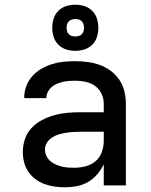

<svg xmlns="http://www.w3.org/2000/svg" viewBox="-20 -788 640 816"><path d="M257 8Q235 8 213 5Q191 2 170 -5.5Q149 -13 131 -26.5Q113 -40 100.5 -58Q88 -76 82.5 -98Q77 -120 77 -142Q77 -170 86 -197Q95 -224 114.5 -244.5Q134 -265 159 -278Q184 -291 211 -298.5Q238 -306 266 -308.5Q294 -311 322 -311H421V-348Q421 -370 411 -390.5Q401 -411 383 -423.5Q365 -436 343 -440.5Q321 -445 299 -445Q286 -445 273 -444Q260 -443 247 -440Q234 -437 222 -432Q210 -427 200 -418.5Q190 -410 183.5 -397.5Q177 -385 177 -372V-371H83V-374Q83 -399 92 -422.5Q101 -446 117.5 -464.5Q134 -483 155.5 -495.5Q177 -508 201 -515.5Q225 -523 249.5 -525.5Q274 -528 299 -528Q325 -528 352 -524.5Q379 -521 404 -512Q429 -503 450.5 -487Q472 -471 487 -449Q502 -427 508.5 -400.5Q515 -374 515 -348V0H421V-90Q410 -67 393.5 -47.5Q377 -28 355 -15Q333 -2 307.5 3Q282 8 257 8ZM295 -75Q319 -75 343 -81Q367 -87 385.5 -102.5Q404 -118 412.5 -141.5Q421 -165 421 -189V-228H322Q306 -228 290.5 -227Q275 -226 259.5 -223.5Q244 -221 229 -216.5Q214 -212 201 -203.5Q188 -195 179.5 -181.5Q171 -168 171 -152Q171 -139 177 -126Q183 -113 193 -104Q203 -95 215.5 -89.5Q228 -84 241.5 -80.5Q255 -77 268.5 -76Q282 -75 295 -75ZM300 -572Q280 -572 261 -578Q242 -584 228 -598Q214 -612 208 -631Q202 -650 202 -670Q202 -690 208 -709Q214 -728 228 -742Q242 -756 261 -762Q280 -768 300 -768Q320 -768 339 -762Q358 -756 372 -742Q386 -728 392 -709Q398 -690 398 -670Q398 -650 392 -631Q386 -612 372 -598Q358 -584 339 -578Q320 -572 300 -572ZM300 -633Q307 -633 314.5 -635Q322 -637 327.5 -642.5Q333 -648 335 -655.5Q337 -663 337 -670Q337 -677 335 -684.5Q333 -692 327.5 -697.5Q322 -703 314.5 -705Q307 -707 300 -707Q293 -707 285.5 -705Q278 -703 272.5 -697.5Q267 -692 265 -684.5Q263 -677 263 -670Q263 -663 265 -655.5Q267 -648 272.5 -642.5Q278 -637 285.5 -635Q293 -633 300 -633Z"/></svg>

Font: Iosevka Medium Extended
Style: Regular
Weight: 500
Width: 7
Monospace: yes
Designer: Belleve Invis
Foundry: Belleve Invis
Version: Version 32.5.0; ttfautohint (v1.8.4)